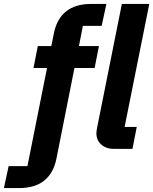

<svg xmlns="http://www.w3.org/2000/svg" viewBox="-107 -760 782 980"><path d="M273 -413 181 50Q166 124 118.5 162Q71 200 -11 200H-87L-63 88H33L133 -413H64L86 -525H155L168 -590Q183 -664 230.5 -702Q278 -740 360 -740H436L412 -628H316L296 -525H398L376 -413ZM569 0H475Q435 0 410 -22Q385 -44 385 -80Q385 -86 386 -92Q387 -98 388 -105L515 -740H655L529 -112H591Z"/></svg>

Font: IBM Plex Sans
Style: Italic
Weight: 400
Italic angle: -11.31°
Designer: Mike Abbink, Paul van der Laan, Pieter van Rosmalen
Foundry: Bold Monday
Version: Version 3.201